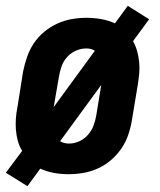

<svg xmlns="http://www.w3.org/2000/svg" viewBox="-29 -589 549 658"><path d="M65 49 -9 3 47 -72Q37 -88 32 -106.5Q27 -125 25.5 -144.5Q24 -164 25.5 -184Q27 -204 31 -223L50 -343Q55 -368 63.5 -393Q72 -418 86.5 -440Q101 -462 122 -479.5Q143 -497 167 -508Q191 -519 216.5 -523.5Q242 -528 267 -528Q293 -528 318 -523.5Q343 -519 365 -509L409 -569L482 -523L427 -448Q436 -432 441 -413.5Q446 -395 448 -375.5Q450 -356 448 -336Q446 -316 443 -297L423 -177Q419 -152 410.5 -127Q402 -102 387 -80Q372 -58 351.5 -40.5Q331 -23 307 -12Q283 -1 257 3.5Q231 8 206 8Q180 8 155.5 3.5Q131 -1 109 -11ZM155 -222 296 -415Q290 -419 282.5 -421Q275 -423 267 -423Q249 -423 231.5 -415.5Q214 -408 201 -393.5Q188 -379 182 -361.5Q176 -344 173 -326ZM207 -97Q225 -97 242 -104.5Q259 -112 272 -126.5Q285 -141 291.5 -158.5Q298 -176 301 -194L318 -298L177 -105Q183 -101 191 -99Q199 -97 207 -97Z"/></svg>

Font: Iosevka Term Curly XBd Obl
Style: Regular
Weight: 800
Italic angle: -9°
Designer: Belleve Invis
Foundry: Belleve Invis
Version: Version 32.3.0